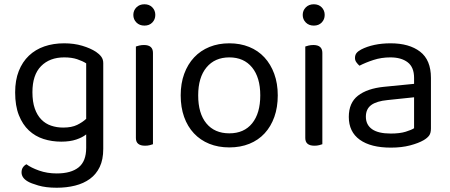

<svg xmlns="http://www.w3.org/2000/svg" viewBox="-20 -678 2111 900"><path d="M384 -48Q367 -34 337.5 -24Q308 -14 267 -14Q223 -14 184 -26.5Q145 -39 115.5 -66.5Q86 -94 68.5 -138Q51 -182 51 -245Q51 -302 68 -345Q85 -388 115.5 -417Q146 -446 188 -460.5Q230 -475 281 -475Q327 -475 365.5 -463.5Q404 -452 430 -435Q445 -425 454.5 -412.5Q464 -400 464 -382V20Q464 70 447.5 104.5Q431 139 401.5 160.5Q372 182 332 192Q292 202 246 202Q195 202 159.5 191.5Q124 181 111 173Q81 156 81 130Q81 116 87.5 106.5Q94 97 104 92Q125 108 163 121.5Q201 135 246 135Q313 135 348.5 106.5Q384 78 384 15ZM276 -80Q316 -80 341.5 -92.5Q367 -105 384 -121V-381Q367 -392 341.5 -400.5Q316 -409 281 -409Q213 -409 172.5 -368Q132 -327 132 -246Q132 -201 143 -169.5Q154 -138 173.5 -118Q193 -98 219.5 -89Q246 -80 276 -80Z M697 -2Q692 0 682 2.5Q672 5 660 5Q617 5 617 -31V-460Q622 -462 632.5 -464.5Q643 -467 655 -467Q697 -467 697 -430ZM605 -608Q605 -629 619.5 -643.5Q634 -658 657 -658Q680 -658 694 -643.5Q708 -629 708 -608Q708 -587 694 -572.5Q680 -558 657 -558Q634 -558 619.5 -572.5Q605 -587 605 -608Z M1282 -231Q1282 -175 1266 -130Q1250 -85 1220.5 -53Q1191 -21 1149 -4Q1107 13 1055 13Q1003 13 961 -4Q919 -21 889 -53Q859 -85 843 -130Q827 -175 827 -231Q827 -287 843.5 -332Q860 -377 890 -409Q920 -441 962 -458Q1004 -475 1055 -475Q1106 -475 1148 -458Q1190 -441 1219.5 -409Q1249 -377 1265.5 -332Q1282 -287 1282 -231ZM1055 -409Q987 -409 948 -362Q909 -315 909 -231Q909 -146 947.5 -99.5Q986 -53 1055 -53Q1124 -53 1162 -100Q1200 -147 1200 -231Q1200 -315 1161.5 -362Q1123 -409 1055 -409Z M1491 -2Q1486 0 1476 2.5Q1466 5 1454 5Q1411 5 1411 -31V-460Q1416 -462 1426.5 -464.5Q1437 -467 1449 -467Q1491 -467 1491 -430ZM1399 -608Q1399 -629 1413.5 -643.5Q1428 -658 1451 -658Q1474 -658 1488 -643.5Q1502 -629 1502 -608Q1502 -587 1488 -572.5Q1474 -558 1451 -558Q1428 -558 1413.5 -572.5Q1399 -587 1399 -608Z M1812 -52Q1854 -52 1881.5 -60.5Q1909 -69 1921 -77V-222L1797 -209Q1745 -204 1720 -185.5Q1695 -167 1695 -131Q1695 -93 1724 -72.5Q1753 -52 1812 -52ZM1811 -475Q1898 -475 1949 -436Q2000 -397 2000 -313V-76Q2000 -54 1991.5 -42.5Q1983 -31 1966 -21Q1942 -7 1902.5 3.5Q1863 14 1812 14Q1718 14 1666.5 -23Q1615 -60 1615 -130Q1615 -196 1658 -229.5Q1701 -263 1779 -271L1921 -285V-313Q1921 -363 1891 -386Q1861 -409 1810 -409Q1768 -409 1731 -397Q1694 -385 1665 -370Q1657 -377 1650.5 -386Q1644 -395 1644 -406Q1644 -420 1651 -429Q1658 -438 1673 -446Q1700 -460 1735 -467.5Q1770 -475 1811 -475Z"/></svg>

Font: Baloo Chettan 2
Style: Regular
Weight: 400
Designer: Maithili Shingre, Unnati Kotecha and Ek Type
Foundry: Ek Type
Version: Version 1.640;hotconv 1.0.111;makeotfexe 2.5.65597; ttfautoh